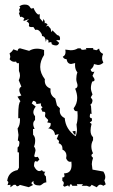

<svg xmlns="http://www.w3.org/2000/svg" viewBox="-20 -795 484 821"><path d="M394 5.9 371.6 -4.9Q367.7 3.4 361.8 3.4L351.6 -0.5H329.1L335 -7.3H308.6L311 -0.5H289.1Q286.1 -7.3 282.7 -7.3Q279.3 -7.3 275.9 4.4L271 -2.4L255.9 3.4L250 -1L252.9 -11.2Q252.9 -18.1 246.6 -21.5V-36.1Q255.9 -36.1 255.9 -43.5L253.9 -53.7Q286.1 -53.7 286.1 -89.4L285.2 -104L279.8 -103Q269 -103 262.7 -118.2L264.2 -128.9Q264.2 -147.5 246.6 -155.8L247.1 -160.2Q247.1 -177.2 230.5 -183.1L232.4 -189Q232.4 -195.3 222.7 -200.7L231 -221.7L215.3 -217.8Q212.4 -243.7 186 -246.1Q196.8 -252 196.8 -264.2L196.3 -269L182.1 -271.5L186 -280.3Q186 -283.7 179.2 -289.1Q172.4 -294.4 172.4 -299.8L173.8 -310.5Q173.8 -317.4 166.5 -317.4L162.1 -316.9L155.8 -329.6L162.1 -336.4Q154.8 -340.8 154.8 -347.7L155.8 -353L135.7 -350.1Q135.7 -362.8 121.6 -363.8L115.7 -353L132.8 -339.4Q122.6 -326.2 122.6 -315.4Q122.6 -306.2 129.9 -298.3V-281.7Q122.1 -275.4 122.1 -264.6Q122.1 -255.9 127.9 -243.7L121.1 -243.2L121.6 -218.8Q130.4 -210.4 130.4 -194.8Q130.4 -180.2 125.5 -168.5Q131.8 -160.6 131.8 -150.9L126.5 -128.9Q126.5 -123 133.8 -123L141.6 -124.5L148.4 -112.8L139.2 -103.5L132.8 -106Q125.5 -106 125.5 -84.5Q135.7 -63.5 147.9 -63.5Q153.3 -63.5 160.2 -67.9Q160.6 -60.5 173.8 -60.5Q169.4 -56.2 169.4 -51.3Q169.4 -45.9 176.3 -40.5L178.2 -15.1Q169.4 -15.1 162.1 -8.5Q154.8 -2 148.9 -2Q123 -2 123 -17.1L123.5 -21.5Q114.7 -16.1 114.7 -11.7Q114.7 -7.8 122.1 -4.4L103 5.4L65.4 -4.4Q58.6 1.5 54.7 1.5Q49.8 1.5 47.9 -4.4L39.1 -4.9L24.4 5.9L24.9 -4.9L12.2 -3.4L15.6 -14.2Q15.6 -19.5 10.7 -21.5Q15.6 -60.1 55.2 -67.9L61 -78.1V-143.1L55.2 -144V-164.1L61 -170.4L63 -183.6Q63 -193.8 56.2 -193.8L59.1 -217.8L55.2 -245.6Q65.4 -259.3 65.4 -281.2L64.9 -290L58.1 -289.1V-303.7Q58.1 -355.5 67.4 -361.8L54.7 -381.8L71.3 -386.7Q62.5 -400.4 62.5 -410.6Q62.5 -419.4 71.3 -424.8L60.1 -452.1Q65.4 -461.9 65.4 -472.7Q65.4 -481.9 61 -491.7V-525.4L56.6 -524.4Q50.8 -524.4 48.8 -531.7L41 -530.8Q29.3 -530.8 21 -542Q23.9 -546.9 23.9 -553.7L21 -567.4Q30.8 -572.8 37.1 -584L55.2 -577.6Q57.1 -588.4 65.9 -588.4L104.5 -577.6Q119.6 -586.9 138.2 -586.9Q152.8 -586.9 168.5 -581.1V-560.1Q151.9 -534.7 151.9 -508.8Q151.9 -481.9 171.9 -456.1L171.4 -450.2Q171.4 -425.3 196.3 -416L195.8 -408.7Q195.8 -386.2 216.3 -374L223.6 -344.2L236.3 -332L235.4 -321.8Q235.4 -300.3 256.8 -290Q260.3 -242.7 303.2 -212.4Q309.1 -225.6 309.1 -242.2L307.1 -262.7Q312 -276.9 312 -301.3L311 -319.8L307.1 -319.3Q297.4 -319.3 294.9 -332Q310.1 -351.6 310.1 -376.5Q310.1 -394.5 301.3 -416Q311.5 -419.4 311.5 -429.2Q311.5 -435.1 308.8 -441.9Q306.2 -448.7 306.2 -457Q306.2 -472.7 311 -485.4Q300.8 -497.6 300.8 -516.6L301.3 -525.4L284.7 -521.5Q268.1 -521.5 264.6 -542Q252.9 -542 248.5 -552.7Q260.3 -557.6 260.3 -573.2L259.3 -583L282.2 -580.1Q300.3 -580.1 313 -588.4H325.2Q325.7 -582 335 -582L349.6 -584L347.2 -589.4H378.9L377.9 -584L392.1 -580.1L403.8 -587.4Q405.3 -571.3 420.9 -564.5Q416.5 -555.7 416.5 -546.9Q416.5 -537.1 421.9 -527.3Q411.6 -517.1 398.9 -517.1L381.8 -521Q380.4 -507.8 367.7 -498Q369.6 -487.3 377.9 -487.3L383.8 -488.8L375.5 -470.7Q384.3 -459.5 384.3 -453.6Q384.3 -447.3 374.5 -446.3Q368.7 -432.1 368.7 -418.5Q368.7 -407.7 375.5 -391.1L368.2 -378.9L375.5 -367.7Q375.5 -352.1 365.7 -346.7L369.1 -342.8L371.6 -307.6L365.7 -309.1L363.8 -298.3Q363.8 -289.6 373 -289.1V-277.8L363.8 -271.5L371.6 -265.1Q367.2 -249 367.2 -236.8Q367.2 -217.8 377.9 -208.5V-195.8Q370.6 -183.1 370.6 -168.9Q370.6 -154.3 377.9 -139.2Q371.1 -135.3 371.1 -130.4Q371.1 -125.5 377.9 -120.1Q372.6 -104 372.6 -93.3L375.5 -69.8L421.9 -61.5Q430.2 -48.8 430.2 -37.6Q430.2 -30.3 426.3 -23.4L432.1 -6.8L421.9 -0.5Q415.5 -5.4 409.2 -5.4Q400.9 -5.4 394 5.9ZM301.3 -218.8Q297.4 -218.8 289.6 -233.4L302.7 -235.4L303.2 -225.6Q303.2 -218.8 301.3 -218.8ZM219.2 -600.6Q210.9 -600.6 201.7 -605.5L199.2 -615.2L189 -613.3Q186 -613.3 186 -615.2L188.5 -620.1L179.7 -628.4L175.8 -615.7Q174.8 -639.2 161.6 -640.6Q159.2 -640.6 159.2 -645.3Q159.2 -649.9 151.9 -658.9Q144.5 -668 136.7 -668L130.9 -667L122.6 -679.7L116.2 -679.2Q103.5 -679.2 103.5 -685.5L104.5 -691.4Q104.5 -698.2 93.3 -703.6L104.5 -713.9L81.1 -705.1L80.6 -710.4L84 -714.4Q84 -718.3 72.8 -723.6L66.9 -721.7L60.5 -739.7Q64.5 -741.2 64.5 -744.1L61.5 -752.9L66.4 -763.2Q66.4 -765.6 62 -766.6Q71.3 -775.4 85.4 -775.4Q95.2 -775.4 99.9 -772.7Q104.5 -770 106.7 -766.8Q108.9 -763.7 110.6 -761Q112.3 -758.3 116.2 -758.3L123 -761.2Q135.3 -732.9 145.5 -732.9L149.9 -734.9V-717.3L163.6 -701.7L165.5 -713.9Q171.4 -707 171.4 -700.2L170.9 -695.8L176.8 -696.3L183.6 -689.9L175.8 -681.6L185.5 -685.1L196.8 -671.9Q198.7 -658.2 201.2 -658.2L204.1 -665.5L224.6 -645Q236.8 -643.1 236.8 -630.4L235.8 -623.5H219.7L232.9 -611.8Q229 -600.6 219.2 -600.6Z"/></svg>

Font: Truetypewriter PolyglOTT
Style: Regular
Weight: 400
Designer: Sergey Beatoff a.k.a. Sam_T
Version: Version 3.76